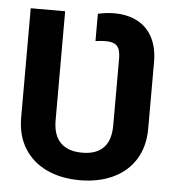

<svg xmlns="http://www.w3.org/2000/svg" viewBox="-52 -765 746 824"><g transform="rotate(5 321.0 -353.5)"><path d="M48 -237.3V-707.2H196.3V-237.3Q196.3 -195.1 210.2 -166.7Q224.2 -138.3 252.1 -123.5Q280.1 -108.8 321.6 -108.8Q363.1 -108.8 390.4 -123.5Q417.8 -138.3 431.2 -166.6Q444.6 -194.9 444.6 -237.3V-523.1Q444.6 -550.6 438.3 -566Q432 -581.4 417.9 -588Q403.7 -594.6 379.3 -594.6Q370.1 -594.6 359.2 -593.7Q348.4 -592.8 337.1 -591V-708.6Q355 -712.6 372 -714.7Q388.9 -716.9 407 -716.9Q465.2 -716.9 507.7 -694.4Q550.1 -672 572.7 -628.3Q595.3 -584.7 595.3 -523.1V-237.3Q595.3 -159.1 560.6 -103.5Q525.9 -47.8 463.8 -19.1Q401.8 9.7 321.6 9.7Q241.1 9.7 179.3 -19.1Q117.6 -47.8 82.8 -103.3Q48 -158.8 48 -237.3Z"/></g></svg>

Font: Pretendard Variable
Style: Regular
Weight: 400
Designer: Base glyphs from Inter by Rasmus Andersson; Hangul glyphs from Noto Sans CJK(Source Han Sans) by Jang Soo-young and Kang
Foundry: Kil Hyung-jin
Version: Version 1.100;FEAKit 1.0